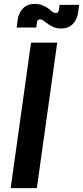

<svg xmlns="http://www.w3.org/2000/svg" viewBox="-20 -970 428 990"><path d="M170 0H35L140 -750H275ZM295.5 -823Q269 -823 249.2 -833.5Q229.5 -844 219 -852Q212 -857.5 203.8 -863.8Q195.5 -870 186 -870Q179.5 -870 175.8 -866.5Q172 -863 171 -857L167 -828H66L71 -867Q76 -904.5 99 -927.2Q122 -950 158.5 -950Q182.5 -950 201.8 -941.5Q221 -933 232 -924Q242 -916 250.2 -909.5Q258.5 -903 268 -903Q275 -903 278.8 -906.5Q282.5 -910 283 -916L287 -945H388L383 -906Q378 -868.5 355 -845.8Q332 -823 295.5 -823Z"/></svg>

Font: Mohave Light
Style: Bold Italic
Weight: 700
Italic angle: -8°
Version: Version 2.003